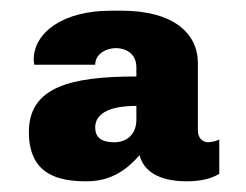

<svg xmlns="http://www.w3.org/2000/svg" viewBox="-20 -715 460 359"><path d="M207 -695H187C99 -695 43 -655 43 -603L44 -594H158C158 -615 180 -625 196 -625C219 -625 235 -612 235 -589V-572C111 -572 34 -552 34 -468C34 -386 93 -376 142 -376C191 -376 220 -401 241 -425C248 -396 276 -376 329 -376C358 -376 377 -382 390 -390V-454L382 -451C377 -450 372 -449 369 -449C361 -449 350 -455 350 -471V-597C350 -653 304 -695 207 -695ZM235 -517V-491C235 -464 217 -449 194 -449C175 -449 158 -454 158 -477C158 -500 180 -517 235 -517Z"/></svg>

Font: Chivo Light
Style: Bold
Weight: 900
Designer: Hector Gatti
Foundry: Omnibus-Type
Version: Version 1.003;PS 001.003;hotconv 1.0.70;makeotf.lib2.5.58329